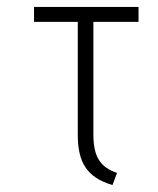

<svg xmlns="http://www.w3.org/2000/svg" viewBox="-20 -520 454 553"><path d="M78 -500V-457H204V-132C204 -54 229 -9 304 13L317 -22C270 -38 249 -67 249 -132V-457H379V-500Z"/></svg>

Font: Advent Pro
Style: Light
Weight: 300
Designer: Andreas Kalpakidis
Foundry: Andreas Kalpakidis
Version: Version 2.002 2007